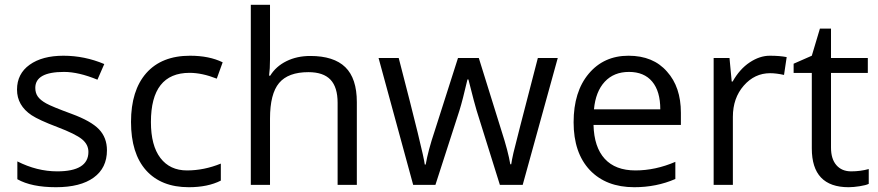

<svg xmlns="http://www.w3.org/2000/svg" viewBox="-20 -780 3706 810"><path d="M250 -476.6Q128.9 -476.6 128.9 -409.2Q128.9 -387.7 139.6 -372.6Q150.4 -357.4 174.8 -343.8Q199.2 -330.1 281.7 -299.8Q364.3 -269.5 397.7 -234.4Q431.2 -199.2 431.2 -146Q431.2 -71.3 375.2 -30.8Q319.3 9.8 216.1 9.8Q112.8 9.8 53.2 -23.9V-99.1Q136.2 -57.1 221.2 -57.1Q353 -57.1 353 -139.2Q353 -170.4 325.9 -192.6Q298.8 -214.8 221.7 -244.1Q144.5 -273.4 113.3 -293.9Q51.8 -335 51.8 -401.9Q51.8 -468.8 105 -506.8Q158.2 -544.9 247.6 -544.9Q336.9 -544.9 419.9 -509.8L391.1 -443.8Q311.5 -476.6 250 -476.6Z M616.7 -265.1Q616.7 -166 656.7 -113.5Q696.8 -61 768.8 -61Q840.8 -61 911.6 -89.8V-18.1Q856.9 9.8 776.4 9.8Q660.2 9.8 596.2 -61.5Q532.7 -132.8 532.7 -265.6Q532.7 -398.4 597.2 -471.7Q662.1 -544.9 781.7 -544.9Q862.8 -544.9 919.4 -517.1L894.5 -448.2Q832.5 -472.7 779.8 -472.7Q616.7 -472.7 616.7 -265.1Z M1119.1 -759.8V-529.8Q1119.1 -489.3 1115.2 -460.9H1120.1Q1144 -500 1188.5 -522Q1232.9 -543.9 1289.1 -543.9Q1388.2 -543.9 1436.8 -496.6Q1485.4 -449.2 1485.4 -349.1V0H1404.3V-346.2Q1404.3 -412.1 1374.3 -443.8Q1344.2 -475.6 1281.2 -475.6Q1195.8 -475.6 1157.5 -429.9Q1119.1 -384.3 1119.1 -279.8V0H1038.1V-759.8Z M1662.1 -535.2Q1767.6 -128.9 1772 -85.9H1775.9Q1786.1 -145 1814 -228L1912.1 -535.2H2000L2095.7 -228Q2124 -140.6 2132.8 -86.9H2136.7Q2139.2 -104.5 2146 -134.8Q2152.8 -165 2249 -535.2H2333L2185.1 0H2088.9L1990.7 -314Q1983.9 -335 1956.1 -444.8H1952.1Q1931.6 -356.4 1918 -313L1816.9 0H1723.1L1577.1 -535.2Z M2765.6 -318.8Q2765.6 -395 2731.4 -435.8Q2697.3 -476.6 2633.5 -476.6Q2569.8 -476.6 2531.2 -435.1Q2492.7 -393.6 2485.8 -318.8ZM2793.9 -478Q2852.5 -413.1 2852.5 -304.2V-252.9H2483.9Q2486.3 -159.2 2531.2 -110.1Q2576.2 -61 2660.6 -61Q2745.1 -61 2829.1 -97.2V-24.9Q2749.5 9.8 2655.8 9.8Q2537.1 9.8 2468.3 -62.5Q2399.9 -135.3 2399.9 -264.2Q2399.9 -393.1 2463.6 -469Q2527.3 -544.9 2631.6 -544.9Q2735.8 -544.9 2793.9 -478Z M3298.8 -539.1 3287.6 -463.9Q3254.4 -471.2 3229 -471.2Q3163.6 -471.2 3117.7 -418.7Q3071.8 -366.2 3071.8 -287.1V0H2990.7V-535.2H3057.6L3066.9 -436H3070.8Q3100.6 -488.8 3142.8 -516.8Q3185.1 -544.9 3227.5 -544.9Q3270 -544.9 3298.8 -539.1Z M3485.8 -535.2H3641.1V-472.2H3485.8V-157.2Q3485.8 -109.4 3508.5 -83.3Q3531.2 -57.1 3570.8 -57.1Q3610.4 -57.1 3645 -66.9V-4.4Q3633.3 1.5 3606.9 5.6Q3580.6 9.8 3560.1 9.8Q3404.8 9.8 3404.8 -153.8V-472.2H3328.1V-511.2L3404.8 -544.9L3439 -659.2H3485.8Z"/></svg>

Font: OpenSansHebrew-Regular
Style: Regular
Weight: 400
Foundry: Ascender Corporation, Yanek Iontef
Version: Version 2.001;PS 002.001;hotconv 1.0.70;makeotf.lib2.5.58329